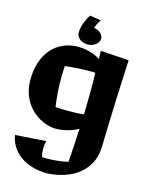

<svg xmlns="http://www.w3.org/2000/svg" viewBox="-145 -813 919 1194"><g transform="rotate(15 314.0 -216.5)"><path d="M585.9 -519Q578.6 -369.1 574.5 -262.2Q570.3 -155.3 568.4 -86.9Q565.9 -6.3 564.9 45.9Q562.5 107.9 537.8 152.8Q513.2 197.8 473.9 227.5Q434.6 257.3 384.5 272.9Q334.5 288.6 280.8 292Q226.6 292 181.9 278.8Q137.2 265.6 104.2 241.7Q71.3 217.8 50.5 185.1Q29.8 152.3 23.9 112.8L222.2 99.1Q217.3 111.8 216.1 125Q214.8 138.2 214.8 151.9Q214.8 164.1 216.1 176.8Q217.3 189.5 222.2 202.1Q229 203.1 235.8 203.1Q242.7 203.1 250 203.1Q319.8 203.1 388.2 188Q392.6 133.3 395.5 79.3Q398.4 25.4 400.9 -28.8Q377.4 -14.2 353 -6.6Q328.6 1 308.1 4.9Q284.2 9.3 261.2 9.8Q233.9 9.8 206.1 2.2Q178.2 -5.4 152.3 -20Q126.5 -34.7 103.5 -56.2Q80.6 -77.6 63.5 -106Q46.4 -134.3 36.6 -168.7Q26.9 -203.1 26.9 -244.1Q26.9 -305.2 43.2 -355.7Q59.6 -406.2 90.3 -442.6Q121.1 -479 165.5 -499Q210 -519 266.1 -519Q289.1 -518.6 313 -514.2Q333.5 -510.3 357.9 -502.2Q382.3 -494.1 404.8 -479Q404.8 -491.7 404.3 -504.9Q403.8 -518.1 403.8 -530.8ZM407.2 -298.8Q407.2 -321.8 407 -344.5Q406.7 -367.2 405.8 -390.1Q397 -391.1 388.2 -391.1Q379.4 -391.1 371.1 -391.1Q352.5 -391.1 334.5 -390.6Q316.4 -390.1 297.4 -388.9Q278.3 -387.7 257.3 -386Q236.3 -384.3 211.9 -381.8Q210.4 -359.4 209.7 -338.1Q209 -316.9 209 -294.9Q209 -250.5 212.4 -207.3Q215.8 -164.1 222.2 -120.1Q245.6 -118.7 265.1 -117.9Q284.7 -117.2 303.2 -117.2Q330.1 -117.2 354 -118.2Q377.9 -119.1 404.8 -122.1Q405.8 -166.5 406.5 -210.4Q407.2 -254.4 407.2 -298.8ZM241.2 -604Q241.2 -626.5 247.6 -648.2Q253.9 -669.9 261.7 -687Q270.5 -707 282.2 -725.1L355 -713.9Q343.8 -698.7 336.9 -684.3Q330.1 -669.9 327.1 -658.2Q339.4 -656.2 350.1 -651.4Q360.8 -646.5 368.9 -639.2Q377 -631.8 381.6 -623Q386.2 -614.3 386.2 -604Q386.2 -592.3 380.4 -582.3Q374.5 -572.3 364.5 -564.5Q354.5 -556.6 341.3 -552.2Q328.1 -547.9 313 -547.9Q297.9 -547.9 284.9 -552.2Q272 -556.6 262.2 -564.5Q252.4 -572.3 246.8 -582.3Q241.2 -592.3 241.2 -604Z"/></g></svg>

Font: Galindo
Style: Regular
Weight: 400
Version: Version 1.000